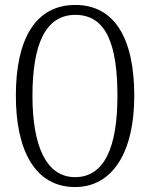

<svg xmlns="http://www.w3.org/2000/svg" viewBox="-20 -745 607 775"><path d="M283 10C435 10 522 -132 522 -358C522 -594 440 -725 284 -725C123 -725 44 -587 44 -359C44 -137 122 10 283 10ZM283 -30C166 -30 111 -157 111 -358C111 -565 163 -685 284 -685C409 -685 454 -565 454 -358C454 -154 403 -30 283 -30Z"/></svg>

Font: Noto Serif Tamil ExtraCondensed Light
Style: Italic
Weight: 300
Width: 2
Italic angle: -12°
Designer: Indian Type Foundry, Tom Grace, and the Monotype Design Team
Foundry: Monotype Imaging Inc.
Version: Version 2.003